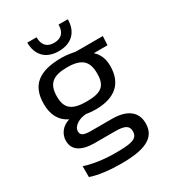

<svg xmlns="http://www.w3.org/2000/svg" viewBox="-197 -757 940 1042"><g transform="rotate(-30 273.5 -236.0)"><path d="M197 -648H139C139 -573 182 -522 265 -522C349 -522 393 -573 393 -648H335C335 -597 309 -574 265 -574C223 -574 197 -597 197 -648ZM395 55C395 104 350 110 250 110C188 110 117 101 64 83V151C112 168 183 176 254 176C397 176 477 145 477 52C477 -21 424 -60 330 -60H199C151 -60 136 -70 136 -93C136 -128 180 -151 221 -153C243 -150 257 -148 279 -148C406 -148 466 -209 466 -314C466 -356 453 -392 423 -418H509L512 -474H341C323 -478 288 -484 259 -484C118 -484 50 -433 50 -314C50 -249 74 -200 128 -174C78 -159 54 -120 54 -81C54 -24 98 7 185 7H311C374 7 395 21 395 55ZM259 -210C166 -210 132 -240 132 -314C132 -394 170 -424 259 -424C350 -424 384 -391 384 -314C384 -237 353 -210 259 -210Z"/></g></svg>

Font: Kanit Light
Style: Regular
Weight: 300
Designer: Katatrad Team
Foundry: CadsonDemak
Version: Version 1.000;PS 001.000;hotconv 1.0.88;makeotf.lib2.5.64775